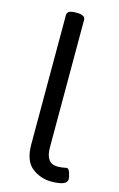

<svg xmlns="http://www.w3.org/2000/svg" viewBox="-118 -802 532 858"><g transform="rotate(15 148.5 -373.0)"><path d="M284 -24Q284 6 211 6Q161 6 121.5 -24.5Q82 -55 82 -132V-730Q82 -752 122 -752H126Q166 -752 166 -730V-140Q166 -66 220 -66Q237 -66 249 -68.5Q261 -71 263 -71Q272 -71 278 -52.5Q284 -34 284 -24Z"/></g></svg>

Font: mmAsap
Style: Regular
Weight: 400
Designer: Pablo Cosgaya
Foundry: Omnibus-Type
Version: Version 1.001